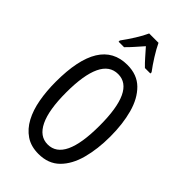

<svg xmlns="http://www.w3.org/2000/svg" viewBox="-285 -1026 1119 1119"><g transform="rotate(45 275.0 -466.5)"><path d="M501 -358Q501 -255 478.5 -171.5Q456 -88 406.5 -39Q357 10 276 10Q214 10 171 -19Q128 -48 101 -98.5Q74 -149 62 -216Q50 -283 50 -359Q50 -724 276 -724Q357 -724 406.5 -675Q456 -626 478.5 -543.5Q501 -461 501 -358ZM137 -358Q137 -214 172.5 -140.5Q208 -67 275 -67Q412 -67 412 -358Q412 -648 276 -648Q206 -648 171.5 -574.5Q137 -501 137 -358ZM313 -943Q329 -909 355 -867.5Q381 -826 406 -793V-783H361Q340 -803 319 -827Q298 -851 275 -877Q252 -851 229.5 -825.5Q207 -800 189 -783H144V-793Q171 -830 196.5 -870.5Q222 -911 236 -943Z"/></g></svg>

Font: Noto Sans Thai ExtCond
Style: Regular
Weight: 400
Width: 2
Designer: Monotype Design Team
Foundry: Monotype Imaging Inc.
Version: Version 2.002; ttfautohint (v1.8.4.7-5d5b)